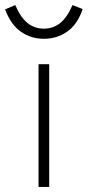

<svg xmlns="http://www.w3.org/2000/svg" viewBox="-67 -737 346 757"><path d="M85 0V-484H127V0ZM-47 -700 -7 -717Q15 -667 42.5 -645.5Q70 -624 106 -624Q142 -624 169.5 -645.5Q197 -667 219 -717L259 -701Q238 -640 197.5 -612Q157 -584 106 -584Q56 -584 16 -611.5Q-24 -639 -47 -700Z"/></svg>

Font: wassup Sans
Style: Light
Weight: 200
Version: Version 2.001